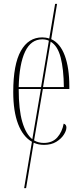

<svg xmlns="http://www.w3.org/2000/svg" viewBox="-20 -734 419 986"><path d="M206 10Q177 10 153 -1L114 232H104L144 -6Q98 -32 73 -97Q48 -162 48 -262Q48 -403 87 -472.5Q126 -542 197 -542Q216 -542 233 -536L263 -714H273L243 -533Q289 -512 312.5 -449Q336 -386 336 -291V-277H200L155 -13Q177 0 205 0Q249 0 274 -28Q299 -56 307 -99Q321 -95 321 -79Q321 -63 307.5 -42Q294 -21 268.5 -5.5Q243 10 206 10ZM76 -287H191L231 -525Q216 -532 197 -532Q139 -532 109 -469Q79 -406 76 -287ZM308 -287Q307 -379 291.5 -439Q276 -499 240 -520L201 -287ZM76 -277Q76 -171 94.5 -108Q113 -45 146 -19L190 -277Z"/></svg>

Font: Noto Serif Display ExtraCondensed Thin
Style: Regular
Weight: 100
Width: 2
Designer: Monotype Design Team
Foundry: Monotype Imaging Inc.
Version: Version 2.009